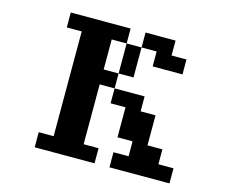

<svg xmlns="http://www.w3.org/2000/svg" viewBox="-105 -833 1209 1032"><g transform="rotate(15 500.0 -317.0)"><path d="M167 -26.4H250V-609.4H167V-692.4H500V-609.4H417V-442.4H500V-359.4H417V-26.4H500V57.6H167ZM500 -359.4H667V-276.4H750V-109.4H833V-26.4H917V57.6H583V-26.4H667V-109.4H583V-276.4H500ZM500 -442.4V-609.4H583V-442.4ZM583 -609.4V-692.4H750V-609.4H833V-526.4H667V-609.4Z"/></g></svg>

Font: KH Dot Dougenzaka 12
Style: Regular
Weight: 400
Designer: Original version for X68000 by Keitarou Hiraki (http://hp.vector.co.jp/authors/VA000874/) / TrueType conversion by Homem
Version: Version 1.00.20150527